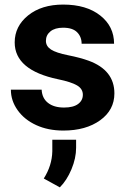

<svg xmlns="http://www.w3.org/2000/svg" viewBox="-20 -558 554 835"><path d="M340.3 -146Q340.3 -171.9 314.7 -186.8Q289.1 -201.7 232.4 -213.4Q43.9 -252.9 43.9 -373.5Q43.9 -443.8 102.3 -491Q160.6 -538.1 254.9 -538.1Q355.5 -538.1 415.8 -490.7Q476.1 -443.4 476.1 -367.7H335Q335 -397.9 315.4 -417.7Q295.9 -437.5 254.4 -437.5Q218.8 -437.5 199.2 -421.4Q179.7 -405.3 179.7 -380.4Q179.7 -356.9 201.9 -342.5Q224.1 -328.1 276.9 -317.6Q329.6 -307.1 365.7 -293.9Q477.5 -252.9 477.5 -151.9Q477.5 -79.6 415.5 -34.9Q353.5 9.8 255.4 9.8Q189 9.8 137.5 -13.9Q85.9 -37.6 56.6 -78.9Q27.3 -120.1 27.3 -168H161.1Q163.1 -130.4 189 -110.4Q214.8 -90.3 258.3 -90.3Q298.8 -90.3 319.6 -105.7Q340.3 -121.1 340.3 -146ZM240.2 256.8 170.4 218.3Q206.1 162.1 207.5 100.1V49.8H311V84.5Q311 129.9 290.8 178.2Q270.5 226.6 240.2 256.8Z"/></svg>

Font: SteelSelectRoboto
Style: Roboto-Bold
Weight: 700
Designer: Google
Version: Version 2.137; 2017